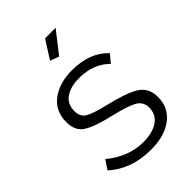

<svg xmlns="http://www.w3.org/2000/svg" viewBox="-219 -822 924 924"><g transform="rotate(-45 243.5 -360.0)"><path d="M338 -730 252 -620 207 -637 266 -730ZM248 10Q115 10 29 -68L60 -114Q148 -42 247 -42Q311 -42 348 -67.5Q385 -93 385 -140Q385 -180 351 -199Q317 -218 228 -239Q130 -262 91.5 -288Q53 -314 53 -372Q53 -448 108.5 -489Q164 -530 248 -530Q370 -530 436 -459L403 -419Q344 -479 246 -479Q189 -479 153.5 -455Q118 -431 118 -382Q118 -344 145 -327.5Q172 -311 248 -293Q359 -267 405 -237.5Q451 -208 451 -146Q451 -74 396 -32Q341 10 248 10Z"/></g></svg>

Font: Raleway
Style: Regular
Weight: 400
Designer: Matt McInerney, Pablo Impallari, Rodrigo Fuenzalida
Foundry: Matt McInerney, Pablo Impallari, Rodrigo Fuenzalida
Version: Version 1.000;PS 001.001;hotconv 1.0.56; ttfautohint (v1.5)